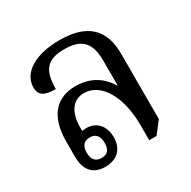

<svg xmlns="http://www.w3.org/2000/svg" viewBox="-133 -687 817 823"><g transform="rotate(-30 276.0 -275.5)"><path d="M162 9C221 9 256 -26 256 -83C256 -140 223 -176 173 -176C165 -176 157 -175 152 -174V-191C152 -268 185 -311 239 -311C323 -311 381 -212 381 -71V4H417L462 -54V-378C462 -500 396 -560 262 -560C141 -560 64 -512 64 -439C64 -401 88 -386 144 -386C144 -481 176 -516 260 -516C346 -516 381 -479 381 -388V-267L380 -266C349 -320 296 -355 223 -355C130 -355 70 -297 70 -168V-95C70 -27 102 9 162 9ZM167 -32C138 -32 122 -49 122 -83C122 -117 137 -134 166 -134C195 -134 210 -116 210 -82C210 -48 196 -32 167 -32Z"/></g></svg>

Font: Noto Serif Thai SemiCondensed
Style: Regular
Weight: 400
Width: 4
Designer: Monotype Design Team
Foundry: Monotype Imaging Inc.
Version: Version 2.002